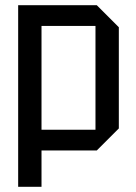

<svg xmlns="http://www.w3.org/2000/svg" viewBox="-20 -580 523 740"><path d="M50 140V-560H353L438 -475V-85L353 0H140V140ZM348 -480H140V-80H348Z"/></svg>

Font: Tektur SemiCondensed
Style: Regular
Weight: 400
Width: 4
Designer: Adam Jagosz
Foundry: Adam Jagosz
Version: Version 1.005;gftools[0.9.30]